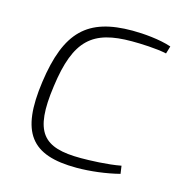

<svg xmlns="http://www.w3.org/2000/svg" viewBox="-82 -572 641 661"><g transform="rotate(15 238.5 -241.0)"><path d="M312 -494C152 -494 83 -428 57 -243C31 -57 84 12 247 12C296 12 352 5 399 -7L395 -35C348 -26 283 -24 253 -24C117 -24 75 -69 99 -239C122 -410 180 -458 319 -458C350 -458 407 -456 443 -448L451 -475C410 -489 351 -494 312 -494Z"/></g></svg>

Font: Exo 2 Extra Light
Style: Italic
Weight: 250
Italic angle: -8°
Designer: Natanael Gama
Version: Version 1.001;PS 001.001;hotconv 1.0.88;makeotf.lib2.5.64775